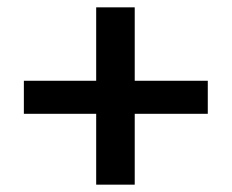

<svg xmlns="http://www.w3.org/2000/svg" viewBox="-20 -545 631 523"><path d="M45 -325H546V-235H45ZM242 -525H347V-42H242Z"/></svg>

Font: Lexend
Style: Regular
Weight: 400
Designer: Thomas Jockin
Foundry: Lexend
Version: Version 1.000